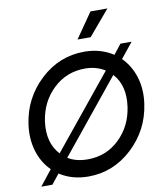

<svg xmlns="http://www.w3.org/2000/svg" viewBox="-106 -1087 1034 1195"><g transform="rotate(-10 411.5 -489.5)"><path d="M521 -841.8H438L547.9 -1000H654.8ZM689.9 -673.8Q744.1 -619.6 767.6 -542.2Q791 -464.8 777.8 -375Q754.9 -212.9 635.5 -101.6Q516.1 9.8 357.9 9.8Q254.9 9.8 176.8 -41L127 21H57.1L133.8 -76.2Q79.6 -129.4 56.4 -207.3Q33.2 -285.2 45.9 -375Q68.8 -537.1 187.5 -648.4Q306.2 -759.8 465.8 -759.8Q568.8 -759.8 647.9 -708L696.8 -770H767.1ZM149.9 -375Q131.8 -243.2 205.1 -163.1L578.1 -621.1Q522 -656.2 451.2 -655.8Q334 -655.8 250.5 -575.9Q167 -496.1 149.9 -375ZM372.1 -96.2Q489.3 -96.2 572 -175.5Q654.8 -254.9 671.9 -375Q690.9 -507.8 619.1 -585.9L247.1 -127.9Q298.8 -96.2 372.1 -96.2Z"/></g></svg>

Font: Oakes Grotesk
Style: Medium Italic
Weight: 500
Designer: Samuel Oakes
Foundry: Samuel Oakes
Version: Version 1.0 | wf-rip DC20170320